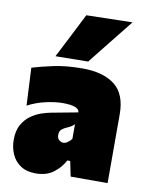

<svg xmlns="http://www.w3.org/2000/svg" viewBox="-88 -839 701 916"><g transform="rotate(10 262.5 -381.0)"><path d="M149 14Q104 14 75 -5.5Q46 -25 32 -57Q18 -89 18 -126Q18 -170.5 34.2 -199.2Q50.5 -228 75 -245.5Q99.5 -263 125.5 -271.8Q151.5 -280.5 171 -284L299 -308Q300 -321 281.2 -330Q262.5 -339 218 -339Q183.5 -339 137.8 -329Q92 -319 50 -297L41 -479Q79.5 -491 141.5 -504.5Q203.5 -518 283 -518Q383 -518 439 -474.8Q495 -431.5 495 -333V0H316L301 -73H287Q268.5 -37 234.2 -11.5Q200 14 149 14ZM253 -153Q263.5 -153 274.2 -160.5Q285 -168 293 -179V-250Q287 -243.5 279.2 -238.2Q271.5 -233 255 -226Q244 -221.5 233.5 -212.8Q223 -204 223 -186Q223 -169 232.8 -161Q242.5 -153 253 -153ZM145 -553Q173 -608 200.8 -662.2Q228.5 -716.5 256 -771L479 -776Q433 -718.5 388.8 -663Q344.5 -607.5 303 -555Z"/></g></svg>

Font: Commissioner Black
Style: Regular
Weight: 900
Designer: Kostas Bartsokas
Foundry: Kostas Bartsokas
Version: Version 1.000; ttfautohint (v1.8.3)